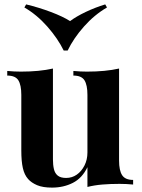

<svg xmlns="http://www.w3.org/2000/svg" viewBox="-20 -840 646 874"><path d="M522 -528V-109Q522 -64 536 -42.5Q550 -21 586 -21V0Q555 -3 524 -3Q482 -3 446 0Q410 3 378 11V-79Q354 -29 311.5 -7.5Q269 14 217 14Q175 14 149 3Q123 -8 108 -25Q91 -44 84 -75Q77 -106 77 -155V-408Q77 -453 63.5 -474.5Q50 -496 13 -496V-517Q45 -514 75 -514Q117 -514 153.5 -517.5Q190 -521 221 -528V-114Q221 -89 225.5 -70Q230 -51 243 -40.5Q256 -30 281 -30Q308 -30 329.5 -45Q351 -60 364.5 -86.5Q378 -113 378 -146V-408Q378 -453 364.5 -474.5Q351 -496 314 -496V-517Q346 -514 376 -514Q418 -514 454.5 -517.5Q491 -521 522 -528ZM459 -820 467 -806Q410 -773 362.5 -719.5Q315 -666 288 -610H270Q243 -665 195.5 -719Q148 -773 91 -806L99 -820Q157 -806 211.5 -785.5Q266 -765 299 -744Q327 -765 370 -785.5Q413 -806 459 -820Z"/></svg>

Font: Playfair Display
Style: Bold
Weight: 700
Designer: Claus Eggers Sørensen
Foundry: Claus Eggers Sørensen
Version: Version 1.203